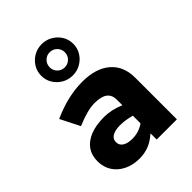

<svg xmlns="http://www.w3.org/2000/svg" viewBox="-238 -951 1076 1076"><g transform="rotate(-45 300.0 -413.0)"><path d="M225 8Q173 8 132.5 -12Q92 -32 69.5 -67Q47 -102 47 -148Q47 -196 71 -229.5Q95 -263 140 -280.5Q185 -298 248 -298Q276 -298 305 -292Q334 -286 368 -272V-316Q368 -354 343 -372.5Q318 -391 266 -391Q237 -391 201.5 -381.5Q166 -372 121 -353L63 -468Q128 -497 186.5 -510.5Q245 -524 302 -524Q409 -524 468.5 -473Q528 -422 528 -330V0H368V-49Q334 -19 300 -5.5Q266 8 225 8ZM196 -151Q196 -126 217 -112.5Q238 -99 275 -99Q301 -99 324.5 -106.5Q348 -114 368 -128V-189Q346 -195 323.5 -198.5Q301 -202 279 -202Q240 -202 218 -189Q196 -176 196 -151ZM290 -586Q254.7 -586 225.8 -603Q197 -620 180 -647.9Q163 -675.7 163 -709.9Q163 -744 180 -772Q197 -800 225.8 -817Q254.7 -834 290 -834Q325 -834 354 -817Q383 -800 400 -772.1Q417 -744.3 417 -710.1Q417 -676 400 -648Q383 -620 354 -603Q325 -586 290 -586ZM290 -650Q315 -650 332.5 -667.4Q350 -684.9 350 -710Q350 -735 332.5 -752.5Q315 -770 289.6 -770Q265 -770 247.5 -752.5Q230 -735 230 -709.6Q230 -685 247.3 -667.5Q264.5 -650 290 -650Z"/></g></svg>

Font: Red Hat Mono VF Light
Style: Regular
Weight: 300
Monospace: yes
Designer: Pentagram, MCKL
Foundry: Pentagram, MCKL
Version: Version 1.023